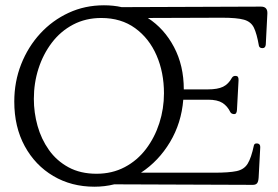

<svg xmlns="http://www.w3.org/2000/svg" viewBox="-20 -700 1050 726"><path d="M34 -316Q34 -391 60 -457Q86 -523 132 -573Q178 -623 239.5 -651.5Q301 -680 373 -680Q409 -680 440 -673L967 -675Q992 -675 991 -649L985 -532Q984 -518 972.5 -518Q961 -518 959 -527Q951 -573 940 -595.5Q929 -618 902.5 -625.5Q876 -633 820 -633L539 -632Q601 -592 638 -522Q675 -452 675 -362H766Q803 -362 823.5 -372Q844 -382 857 -406Q862 -414 872.5 -413Q883 -412 882 -396L876 -284Q875 -268 865 -268.5Q855 -269 851 -276Q840 -299 821 -311Q802 -323 767 -323H673Q666 -235 623 -163Q580 -91 513 -47H790Q846 -47 874.5 -53Q903 -59 916.5 -81Q930 -103 940 -150Q942 -159 953.5 -157.5Q965 -156 964 -142L958 -29Q957 -13 952 -7Q947 -1 936 -1L412 -3Q376 6 337 6Q250 6 181.5 -34.5Q113 -75 73.5 -147.5Q34 -220 34 -316ZM600 -347Q600 -426 572 -490.5Q544 -555 491 -593.5Q438 -632 363 -632Q304 -632 256.5 -607Q209 -582 176 -538.5Q143 -495 125.5 -440.5Q108 -386 108 -326Q108 -274 122 -224Q136 -174 165 -133Q194 -92 239 -67.5Q284 -43 345 -43Q404 -43 451.5 -68Q499 -93 532 -136.5Q565 -180 582.5 -234.5Q600 -289 600 -347Z"/></svg>

Font: Diphylleia
Style: Regular
Weight: 400
Designer: Minha Hyung
Foundry: JAMO
Version: Version 1.000; ttfautohint (v1.8.4.7-5d5b);gftools[0.9.28]